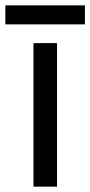

<svg xmlns="http://www.w3.org/2000/svg" viewBox="-40 -697 337 717"><path d="M173 0H85V-536H173ZM277 -677V-606H-20V-677Z"/></svg>

Font: Noto Sans Khmer UI
Style: Regular
Weight: 400
Designer: Danh Hong and the Monotype Design Team
Foundry: Monotype Imaging Inc.
Version: Version 2.002